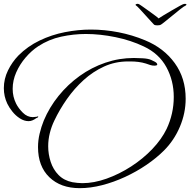

<svg xmlns="http://www.w3.org/2000/svg" viewBox="-182 -940 995 1000"><path d="M233 40Q134 40 75 -17Q16 -74 16 -174Q16 -209 24.5 -244.5Q33 -280 46 -312Q75 -381 123 -440.5Q171 -500 233 -544.5Q295 -589 367 -613.5Q439 -638 515 -638Q532 -638 560.5 -636.5Q589 -635 605 -628Q610 -626 623.5 -619Q637 -612 637 -604Q637 -600 631 -599Q625 -598 623 -598Q610 -598 600 -601.5Q590 -605 578 -609Q559 -615 538.5 -617.5Q518 -620 498 -620H485Q418 -620 360 -593.5Q302 -567 253.5 -523Q205 -479 166.5 -424Q128 -369 101 -312Q86 -281 77.5 -247Q69 -213 69 -178Q69 -137 82 -97Q95 -57 123 -28.5Q151 0 195 9Q208 11 221 12.5Q234 14 247 14Q307 14 373 -9.5Q439 -33 501 -73Q563 -113 611.5 -164Q660 -215 686 -269Q723 -348 723 -435Q723 -520 684.5 -590.5Q646 -661 567 -698Q500 -730 419.5 -746.5Q339 -763 265 -763Q201 -763 136.5 -749Q72 -735 17 -699Q-18 -676 -48.5 -640.5Q-79 -605 -97.5 -563Q-116 -521 -116 -477Q-116 -436 -98 -400Q-86 -376 -63 -353Q-40 -330 -11 -330Q-6 -330 -0.5 -331Q5 -332 10 -332Q12 -334 17 -334V-333Q17 -329 13.5 -327.5Q10 -326 6 -324Q-2 -318 -12 -313.5Q-22 -309 -33 -309Q-56 -309 -78.5 -323.5Q-101 -338 -118 -359.5Q-135 -381 -144 -400Q-162 -438 -162 -481Q-162 -529 -140.5 -573Q-119 -617 -86 -651Q-38 -699 24.5 -729Q87 -759 156 -772.5Q225 -786 291 -786Q363 -786 435 -772Q507 -758 574 -730Q671 -690 728 -611.5Q785 -533 785 -426Q785 -351 755 -280Q725 -209 672 -156Q633 -117 581 -81.5Q529 -46 469.5 -18.5Q410 9 349.5 24.5Q289 40 233 40ZM637 -808Q626 -808 621 -811Q620 -812 606.5 -826.5Q593 -841 576 -860Q559 -879 544.5 -894.5Q530 -910 527 -911Q524 -913 524 -915Q524 -918 530 -919.5Q536 -921 540 -919Q542 -919 557 -908.5Q572 -898 591.5 -884Q611 -870 626.5 -858.5Q642 -847 644 -844Q649 -848 668.5 -859.5Q688 -871 711.5 -885Q735 -899 753.5 -909Q772 -919 775 -919Q777 -920 781 -920Q786 -920 788.5 -917.5Q791 -915 785 -911Q777 -908 757.5 -892.5Q738 -877 715.5 -858.5Q693 -840 675.5 -826Q658 -812 655 -811Q651 -808 637 -808Z"/></svg>

Font: Beau Rivage
Style: Regular
Weight: 400
Designer: Robert E. Leuschke
Foundry: Robert E. Leuschke
Version: Version 1.010; ttfautohint (v1.8.3)